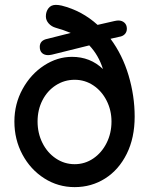

<svg xmlns="http://www.w3.org/2000/svg" viewBox="-20 -760 611 787"><path d="M532 -282Q532 -195 499.5 -129.5Q467 -64 411 -28.5Q355 7 286 7Q218 7 161.5 -29Q105 -65 72 -126.5Q39 -188 39 -262Q39 -334 72.5 -395Q106 -456 160.5 -491.5Q215 -527 275 -527Q350 -527 402 -477Q384 -534 346 -574L193 -536Q183 -534 177 -534Q162 -534 152.5 -542.5Q143 -551 143 -568Q143 -595 175 -601L270 -625Q241 -637 209 -646Q191 -651 179.5 -664Q168 -677 168 -693Q168 -712 178.5 -726Q189 -740 209 -740Q220 -740 233 -737Q316 -716 380 -658L450 -674Q460 -676 465 -676Q480 -676 490 -667Q500 -658 500 -642Q500 -629 491.5 -620Q483 -611 468 -609L433 -601Q482 -535 507 -451Q532 -367 532 -282ZM437 -262Q437 -308 417 -347.5Q397 -387 362.5 -410Q328 -433 286 -433Q244 -433 209 -410.5Q174 -388 154 -349Q134 -310 134 -262Q134 -214 154 -174Q174 -134 209 -110.5Q244 -87 286 -87Q328 -87 362.5 -110.5Q397 -134 417 -174Q437 -214 437 -262Z"/></svg>

Font: Quicksand Medium
Style: Regular
Weight: 500
Designer: Andrew Paglinawan
Foundry: Andrew Paglinawan
Version: Version 3.000